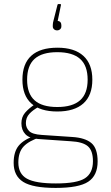

<svg xmlns="http://www.w3.org/2000/svg" viewBox="-20 -725 543 942"><path d="M253 197Q141 197 94 167.5Q47 138 47 74Q47 20 71.5 -10Q96 -40 149 -58L178 -52Q122 -34 96 -6.5Q70 21 70 72Q70 128 112 151.5Q154 175 254 175Q358 175 397 149.5Q436 124 436 66Q436 14 411 -7.5Q386 -29 327 -32L167 -43Q124 -46 104.5 -66.5Q85 -87 85 -120Q85 -151 103 -172Q121 -193 151 -213L170 -201Q141 -185 124 -166.5Q107 -148 107 -121Q107 -99 122.5 -82.5Q138 -66 185 -63L334 -53Q398 -49 428.5 -23Q459 3 459 67Q459 136 413 166.5Q367 197 253 197ZM261 -178Q177 -178 133.5 -217.5Q90 -257 90 -334Q90 -412 133.5 -451.5Q177 -491 262 -491Q345 -491 389 -451Q433 -411 433 -334Q433 -257 389 -217.5Q345 -178 261 -178ZM261 -200Q336 -200 373 -233Q410 -266 410 -334Q410 -403 373 -436Q336 -469 261 -469Q186 -469 149.5 -436Q113 -403 113 -334Q113 -266 149.5 -233Q186 -200 261 -200ZM260 -576Q251 -576 245 -581.5Q239 -587 239 -595V-602Q239 -608 240 -613.5Q241 -619 243 -626L262 -701Q263 -705 266 -705H276Q280 -705 279 -700L263 -622Q271 -622 276 -616.5Q281 -611 281 -602V-595Q281 -587 275 -581.5Q269 -576 260 -576Z"/></svg>

Font: Sofia Sans Thin
Style: Regular
Weight: 250
Designer: Botio Nikoltchev, Ani Petrova
Foundry: lettersoup
Version: Version 4.101